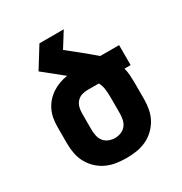

<svg xmlns="http://www.w3.org/2000/svg" viewBox="-173 -863 946 998"><g transform="rotate(-30 300.0 -363.5)"><path d="M300 8Q270 8 240 3.5Q210 -1 182.5 -13.5Q155 -26 132.5 -47Q110 -68 95.5 -94Q81 -120 75 -150Q69 -180 69 -210V-310Q69 -335 73 -360Q77 -385 87.5 -407.5Q98 -430 114.5 -449Q131 -468 152 -482Q173 -496 196.5 -504.5Q220 -513 245 -517L128 -611L205 -735H351L294 -644L390 -567Q404 -555 418 -543.5Q432 -532 446 -520H559V-400H522Q528 -378 529.5 -355.5Q531 -333 531 -310V-210Q531 -180 525 -150Q519 -120 504.5 -94Q490 -68 467.5 -47Q445 -26 417.5 -13.5Q390 -1 360 3.5Q330 8 300 8ZM300 -112Q318 -112 336 -119Q354 -126 365.5 -140.5Q377 -155 381 -173.5Q385 -192 385 -210V-310Q385 -333 382 -356.5Q379 -380 368 -400H300Q282 -400 265 -394.5Q248 -389 236 -375.5Q224 -362 219.5 -345Q215 -328 215 -310V-210Q215 -192 219 -173.5Q223 -155 234.5 -140.5Q246 -126 264 -119Q282 -112 300 -112Z"/></g></svg>

Font: Iosevka Heavy Extended
Style: Regular
Weight: 900
Width: 7
Monospace: yes
Designer: Belleve Invis
Foundry: Belleve Invis
Version: Version 32.5.0; ttfautohint (v1.8.4)